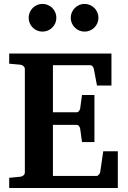

<svg xmlns="http://www.w3.org/2000/svg" viewBox="-20 -938 638 958"><path d="M25.9 0V-50.8L81.1 -56.2Q89.8 -57.1 96.9 -62.7Q104 -68.4 104 -78.1V-592.8Q104 -602.5 96.9 -608.4Q89.8 -614.3 81.1 -615.2L25.9 -620.1V-670.9H536.1V-511.2H463.9L448.2 -594.2Q446.3 -601.6 441.7 -607.2Q437 -612.8 430.2 -612.8H244.1V-377.9H362.8Q369.6 -377.9 374.3 -384.3Q378.9 -390.6 379.9 -396L389.2 -463.9H451.2V-229H389.2L379.9 -296.9Q378.9 -302.2 374.3 -308.6Q369.6 -314.9 362.8 -314.9H244.1V-60.1H461.9Q468.3 -60.1 473.6 -66.9Q479 -73.7 480 -79.1L495.1 -183.1H567.9V0ZM261.2 -849.1Q261.2 -835 255.9 -822.5Q250.5 -810.1 241 -800.5Q231.4 -791 218.8 -785.6Q206.1 -780.3 191.9 -780.3Q177.7 -780.3 165 -785.6Q152.3 -791 143.1 -800.5Q133.8 -810.1 128.4 -822.5Q123 -835 123 -849.1Q123 -863.3 128.4 -876Q133.8 -888.7 143.1 -898.2Q152.3 -907.7 165 -913.1Q177.7 -918.5 191.9 -918.5Q206.1 -918.5 218.8 -913.1Q231.4 -907.7 241 -898.2Q250.5 -888.7 255.9 -876Q261.2 -863.3 261.2 -849.1ZM471.2 -849.1Q471.2 -835 465.8 -822.5Q460.4 -810.1 450.9 -800.5Q441.4 -791 428.7 -785.6Q416 -780.3 401.9 -780.3Q387.7 -780.3 375.2 -785.6Q362.8 -791 353.3 -800.5Q343.8 -810.1 338.4 -822.5Q333 -835 333 -849.1Q333 -863.3 338.4 -876Q343.8 -888.7 353.3 -898.2Q362.8 -907.7 375.2 -913.1Q387.7 -918.5 401.9 -918.5Q416 -918.5 428.7 -913.1Q441.4 -907.7 450.9 -898.2Q460.4 -888.7 465.8 -876Q471.2 -863.3 471.2 -849.1Z"/></svg>

Font: Charis SIL
Style: Bold
Weight: 700
Foundry: SIL International
Version: Version 4.112